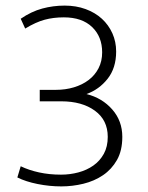

<svg xmlns="http://www.w3.org/2000/svg" viewBox="-20 -658 530 686"><path d="M54 -591Q92 -617 131 -627.5Q170 -638 211 -638Q252 -638 286 -625.5Q320 -613 344 -591Q368 -569 381.5 -539Q395 -509 395 -474Q395 -415 364.5 -376.5Q334 -338 289 -322Q345 -308 381 -267Q417 -226 417 -169Q417 -120 398 -86.5Q379 -53 348 -32Q317 -11 278 -1.5Q239 8 199 8Q157 8 114.5 -0.5Q72 -9 42 -24L54 -64Q83 -50 119.5 -42Q156 -34 198 -34Q230 -34 260 -42Q290 -50 313.5 -66.5Q337 -83 351 -108.5Q365 -134 365 -169Q365 -229 319 -262.5Q273 -296 199 -296H122V-337H180Q214 -337 244 -346Q274 -355 296.5 -372Q319 -389 332 -414Q345 -439 345 -471Q345 -527 309 -561.5Q273 -596 208 -596Q171 -596 139.5 -587.5Q108 -579 70 -556Z"/></svg>

Font: Ek Mukta ExtraLight
Style: Regular
Weight: 275
Designer: Girish Dalvi and Yashodeep Gholap
Foundry: Ek Type
Version: Version 2.538;PS 1.002;hotconv 16.6.51;makeotf.lib2.5.65220;